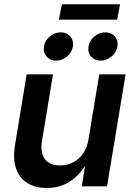

<svg xmlns="http://www.w3.org/2000/svg" viewBox="-20 -891 640 918"><path d="M203.6 7.8Q148.4 7.8 110.6 -15.9Q72.8 -39.6 56.9 -85.4Q41 -131.3 51.8 -197.3L107.4 -535.6H233.4L180.7 -216.8Q171.9 -161.1 194.6 -130.6Q217.3 -100.1 267.1 -100.1Q300.3 -100.1 328.6 -114.3Q356.9 -128.4 376.7 -156.2Q396.5 -184.1 403.3 -225.6L454.6 -535.6H580.6L491.7 0H371.1L392.1 -133.8H406.7Q371.6 -63 320.8 -27.6Q270 7.8 203.6 7.8ZM460.9 -601.1Q432.1 -601.1 415.3 -620.8Q398.4 -640.6 403.3 -668.9Q407.7 -697.3 431.2 -716.8Q454.6 -736.3 483.4 -736.3Q512.7 -736.3 529.3 -716.8Q545.9 -697.3 541.5 -668.9Q536.6 -640.6 513.2 -620.8Q489.7 -601.1 460.9 -601.1ZM248 -601.1Q219.2 -601.1 202.4 -620.8Q185.5 -640.6 190.4 -668.9Q194.8 -697.3 218.3 -716.8Q241.7 -736.3 270.5 -736.3Q299.8 -736.3 316.4 -716.8Q333 -697.3 328.6 -668.9Q324.2 -640.6 300.5 -620.8Q276.9 -601.1 248 -601.1ZM554.2 -870.6 540 -796.9H261.7L275.9 -870.6Z"/></svg>

Font: Inter 20pt SemiBold
Style: Italic
Weight: 600
Italic angle: -9.3988°
Version: Version 4.001;git-66647c0bb